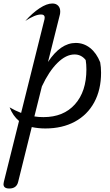

<svg xmlns="http://www.w3.org/2000/svg" viewBox="-54 -726 633 1100"><path d="M525 -309Q525 -212 486 -140Q447 -68 375 -29Q303 10 206 10Q166 10 128 2L50 316Q41 354 -1 354Q-34 354 -34 329Q-34 326 -32 316L55 -33Q20 -62 1 -111Q33 -92 67 -79L201 -616Q202 -619 202 -626Q202 -643 181 -643Q147 -643 91 -606Q132 -652 173 -679Q214 -706 246 -706Q267 -706 279 -693.5Q291 -681 291 -661Q291 -649 289 -642L221 -371Q293 -480 380 -480Q426 -480 462.5 -451Q499 -422 520 -369Q525 -342 525 -309ZM441 -328Q441 -357 437 -382Q412 -414 373 -414Q324 -414 275 -365.5Q226 -317 186 -231L143 -59Q166 -55 195 -55Q310 -55 375.5 -128.5Q441 -202 441 -328Z"/></svg>

Font: Srisakdi
Style: Bold
Weight: 700
Designer: Cadson Demak Co.,Ltd.
Foundry: Cadson Demak Co.,Ltd.
Version: Version 1.000